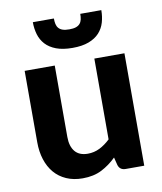

<svg xmlns="http://www.w3.org/2000/svg" viewBox="-83 -793 731 867"><g transform="rotate(-10 283.0 -359.0)"><path d="M52 0ZM190 -515.5V-188Q190 -145 209.8 -121.2Q229.5 -97.5 268.5 -97.5Q297.5 -97.5 323 -110.2Q348.5 -123 371.5 -145V-515.5H509.5V0H424.5Q398 0 390.5 -24L381.5 -60Q350.5 -29.5 313.8 -10.8Q277 8 226.5 8Q184.5 8 151.8 -6.5Q119 -21 97 -47Q75 -73 63.5 -109Q52 -145 52 -188V-515.5ZM283.5 -580Q239 -580 208.8 -591.5Q178.5 -603 160.2 -623Q142 -643 134.2 -669.5Q126.5 -696 126.5 -725.5H223Q223 -711 225.5 -699.8Q228 -688.5 234.8 -680.8Q241.5 -673 253.2 -669Q265 -665 283.5 -665Q302 -665 313.8 -669Q325.5 -673 332.2 -680.8Q339 -688.5 341.5 -699.8Q344 -711 344 -725.5H440.5Q440.5 -696 432.8 -669.5Q425 -643 406.8 -623Q388.5 -603 358.2 -591.5Q328 -580 283.5 -580Z"/></g></svg>

Font: Lato Heavy
Style: Regular
Weight: 800
Designer: Lukasz Dziedzic
Foundry: tyPoland Lukasz Dziedzic
Version: Version 2.007; 2014-02-27